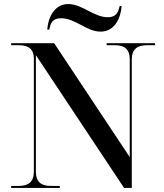

<svg xmlns="http://www.w3.org/2000/svg" viewBox="-20 -927 810 947"><path d="M476 -771C543 -771 575 -833 580 -897H570C564 -868 554 -842 512 -842C442 -842 386 -907 317 -907C251 -907 218 -846 213 -781H223C229 -809 236 -837 281 -837C352 -837 407 -771 476 -771ZM35 0H275V-10H230C183 -10 157 -30 157 -80V-655L592 0H630V-634C630 -684 657 -704 704 -704H745V-714H506V-704H547C594 -704 620 -684 620 -635V-152L247 -714H35V-704H73C120 -704 147 -685 147 -638V-80C147 -30 120 -10 73 -10H35Z"/></svg>

Font: Noto Serif Display Medium
Style: Regular
Weight: 500
Designer: Monotype Design Team
Foundry: Monotype Imaging Inc.
Version: Version 2.009